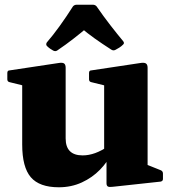

<svg xmlns="http://www.w3.org/2000/svg" viewBox="-20 -778 728 813"><path d="M605 -162V-50L586 -87L661 -57Q670 -53 670 -43V-20Q670 -11 660 -9L457 13Q442 15 436.5 11.5Q431 8 431 -2V-123L421 -139V-162ZM229 15Q147 15 110.5 -27.5Q74 -70 74 -166V-310H258V-192Q258 -120 330 -120Q382 -120 438 -159L454 -131Q436 -93 403.5 -59.5Q371 -26 326.5 -5.5Q282 15 229 15ZM421 -162V-310H605V-162ZM74 -310V-462L94 -412L21 -430Q11 -432 11 -442V-469Q11 -480 21 -480L227 -511Q244 -514 251 -509.5Q258 -505 258 -491V-310ZM421 -310V-462L440 -412L367 -430Q357 -432 357 -442V-469Q357 -480 367 -480L573 -511Q590 -514 597.5 -509.5Q605 -505 605 -491V-310ZM179 -583Q173 -589 178 -598Q204 -628 232.5 -667.5Q261 -707 289 -751Q295 -758 305 -758H373Q383 -758 389 -751Q418 -709 447.5 -671Q477 -633 502 -603Q508 -595 501 -589Q494 -582 485.5 -576.5Q477 -571 469 -567Q460 -562 451 -568Q412 -593 380.5 -615.5Q349 -638 322 -661H349Q323 -639 291 -614Q259 -589 222 -564Q214 -559 205 -564Q199 -567 192 -572Q185 -577 179 -583Z"/></svg>

Font: Hahmlet ExtraBold
Style: Regular
Weight: 800
Designer: Minjoo Ham & Mark Frömberg
Foundry: hypertype
Version: Version 1.002